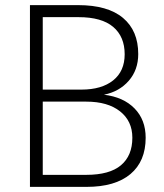

<svg xmlns="http://www.w3.org/2000/svg" viewBox="-20 -730 640 750"><path d="M97 0V-710H285Q401 -710 460.5 -660Q520 -610 520 -519Q520 -457 483 -414.5Q446 -372 386 -360Q462 -351 505.5 -306.5Q549 -262 549 -192Q549 -100 489.5 -50Q430 0 318 0ZM147 -380H298Q377 -380 422 -416Q467 -452 467 -518Q467 -587 422 -625Q377 -663 287 -663H147ZM147 -47H317Q408 -47 452.5 -84.5Q497 -122 497 -192Q497 -257 449 -295Q401 -333 317 -333H147Z"/></svg>

Font: Geist Mono UltraLight
Style: Regular
Weight: 200
Monospace: yes
Designer: Basement.studio, Andrés Briganti, Mateo Zaragoza
Foundry: Basement.studio, Vercel, Andrés Briganti, Guido Ferreyra, Mateo Zaragoza
Version: Version 1.400; ttfautohint (v1.8.4.7-5d5b)